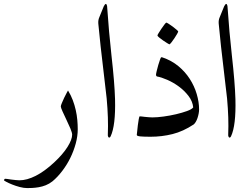

<svg xmlns="http://www.w3.org/2000/svg" viewBox="-93 -689 1275 975"><path d="M301.8 -32.7Q301.8 2.4 291.5 40.3Q281.2 78.1 263.9 113.3Q246.6 148.4 222.9 179.4Q199.2 210.4 173.3 231.9Q157.2 244.6 139.2 251.7Q121.1 258.8 103.8 261.7Q86.4 264.6 71.3 265.4Q56.2 266.1 45.4 266.1Q27.3 266.1 6.6 260.5Q-14.2 254.9 -31.7 247.8Q-49.3 240.7 -61 234.4Q-72.8 228 -72.8 226.6Q-72.8 224.6 -70.8 221.7Q-68.8 218.8 -66.9 218.8Q-65.9 218.8 -56.6 219.7L-36.6 222.7Q-25.4 224.1 -13.7 225.3Q-2 226.6 5.4 226.6Q43.5 226.6 88.4 203.9Q133.3 181.2 182.6 135.3Q226.6 94.2 250 56.9Q273.4 19.5 273.4 -5.4Q273.4 -14.6 264.6 -36.1L244.6 -80.1L224.6 -123Q215.8 -142.6 215.8 -148.4Q215.8 -153.3 221.2 -166Q226.6 -178.7 232.9 -192.4Q239.3 -206.1 245.4 -217Q251.5 -228 252.4 -229.5Q266.6 -206.5 276.4 -180.9Q286.1 -155.3 291.7 -129.9Q297.4 -104.5 299.6 -79.6Q301.8 -54.7 301.8 -32.7Z M434.1 -657.2Q445.8 -679.7 450.7 -659.2Q451.7 -652.8 451.7 -646.5Q459.5 -530.3 473.1 -407.2Q488.8 -268.6 491.2 -185.1Q494.6 -51.8 468.8 3.4Q462.9 14.2 457 6.8Q453.6 1 454.6 -7.3Q458 -87.4 448.7 -189Q447.8 -200.7 439 -272.9Q413.6 -484.4 406.2 -569.3Q404.8 -586.9 411.6 -602.1Z M812 -529.3Q812 -526.9 806.2 -516.4Q800.3 -505.9 792.5 -494.4Q784.7 -482.9 777.3 -473.4Q770 -463.9 766.6 -463.9Q765.6 -463.9 755.9 -470Q746.1 -476.1 735.1 -483.6Q724.1 -491.2 715.3 -498.5Q706.5 -505.9 706.5 -508.8Q706.5 -511.2 712.9 -521.7Q719.2 -532.2 727.1 -543.7Q734.9 -555.2 742.2 -564.7Q749.5 -574.2 751.5 -574.2Q753.9 -574.2 763.9 -567.9Q773.9 -561.5 784.7 -553.5Q795.4 -545.4 803.7 -538.1Q812 -530.8 812 -529.3ZM918 -132.8Q918 -123.5 915.8 -112.1Q913.6 -100.6 909.9 -89.6Q906.2 -78.6 901.1 -70.1Q896 -61.5 890.6 -57.1Q836.9 -21.5 783 -8.1Q729 5.4 671.9 5.4Q638.2 5.4 619.9 3.7Q601.6 2 601.6 -3.9Q601.6 -5.9 603.5 -21L606.9 -52.7Q608.9 -69.8 611.6 -84Q614.3 -98.1 616.2 -98.1Q617.7 -98.1 624.5 -97.7L641.1 -95.7L661.1 -93.8Q671.9 -92.8 680.7 -92.8Q704.6 -92.8 737.3 -97.2Q770 -101.6 801 -108.9Q832 -116.2 856.4 -125Q880.9 -133.8 888.2 -143.6Q884.8 -175.3 863.8 -202.4Q842.8 -229.5 814.7 -250Q786.6 -270.5 756.3 -283.7Q726.1 -296.9 703.6 -300.8Q701.7 -301.8 700.4 -304.2Q699.2 -306.6 699.2 -308.6Q699.2 -314 702.9 -329.1Q706.5 -344.2 710.9 -359.4Q715.3 -374.5 719.7 -386.5Q724.1 -398.4 725.6 -398.4Q728 -398.4 731.9 -397.5Q778.3 -381.8 813 -353Q847.7 -324.2 870.8 -288.1Q894 -252 906 -211.4Q918 -170.9 918 -132.8Z M1045.4 -657.2Q1057.1 -679.7 1062 -659.2Q1063 -652.8 1063 -646.5Q1070.8 -530.3 1084.5 -407.2Q1100.1 -268.6 1102.5 -185.1Q1106 -51.8 1080.1 3.4Q1074.2 14.2 1068.4 6.8Q1064.9 1 1065.9 -7.3Q1069.3 -87.4 1060.1 -189Q1059.1 -200.7 1050.3 -272.9Q1024.9 -484.4 1017.6 -569.3Q1016.1 -586.9 1022.9 -602.1Z"/></svg>

Font: Simplified Naskh
Style: Regular
Weight: 400
Designer: SIL International
Foundry: Arabeyes
Version: 1.02_alpha